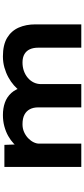

<svg xmlns="http://www.w3.org/2000/svg" viewBox="352 -933 581 1325"><g transform="rotate(-90 642.5 -270.5)"><path d="M153 0V-530.7H305.2L309.8 -408.8L275.5 -421.3Q291.4 -444.7 314.1 -466.2Q336.9 -487.7 366.5 -504.3Q396.1 -520.9 432.7 -530.9Q469.4 -540.9 511.6 -540.9Q557.9 -540.9 596.5 -527.3Q635.1 -513.8 663.4 -482.9Q691.6 -452.1 703.9 -400.1L666.3 -404.4L674.4 -419.6Q691 -442.5 715.7 -464.4Q740.3 -486.2 771.2 -503.1Q802.2 -520.1 838.7 -530.5Q875.3 -540.9 915.7 -540.9Q995.6 -540.9 1044 -511.8Q1092.3 -482.7 1114.6 -432Q1136.8 -381.3 1136.8 -317.6V0H975.9V-298.3Q975.9 -330.7 965.2 -354.6Q954.5 -378.6 931.8 -392.1Q909 -405.7 873.8 -405.7Q842.2 -405.7 815.1 -396.1Q788 -386.4 767.5 -368.8Q746.9 -351.2 735.8 -328Q724.7 -304.8 724.7 -278.3V0H563.8V-299.1Q563.8 -330.7 551.4 -354.7Q539 -378.7 513.7 -392.2Q488.5 -405.7 447.5 -405.7Q418 -405.7 393.6 -394.8Q369.2 -383.9 351.1 -366.5Q333.1 -349.1 323.5 -329.4Q313.8 -309.7 313.8 -291.1V0Z"/></g></svg>

Font: Lexend Mega
Style: Regular
Weight: 400
Designer: Bonnie Shaver-Troup, Thomas Jockin
Foundry: Lexend
Version: Version 1.007